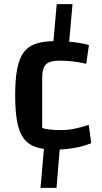

<svg xmlns="http://www.w3.org/2000/svg" viewBox="-20 -774 492 924"><path d="M270 -87 252 130H175L194 -87ZM235 -552 253 -754H329L311 -552ZM244 -54Q189 -54 152 -66.5Q115 -79 93.5 -108.5Q72 -138 62.5 -188.5Q53 -239 53 -315Q53 -391 62.5 -441.5Q72 -492 93.5 -521.5Q115 -551 152 -563.5Q189 -576 244 -576Q272 -576 302.5 -574Q333 -572 361 -567.5Q389 -563 408 -557L395 -467Q362 -475 330.5 -478.5Q299 -482 265 -482Q219 -482 201 -464Q183 -446 183 -400V-158Q214 -148 273 -148Q306 -148 336.5 -154Q367 -160 407 -173L419 -85Q383 -70 337.5 -62Q292 -54 244 -54Z"/></svg>

Font: Changa Medium
Style: Regular
Weight: 500
Designer: Eduardo Rodriguez Tunni
Foundry: Eduardo Rodriguez Tunni
Version: Version 3.003